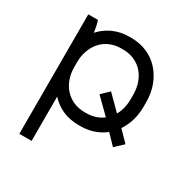

<svg xmlns="http://www.w3.org/2000/svg" viewBox="-166 -664 970 1002"><g transform="rotate(30 319.0 -163.0)"><path d="M85 200H159V-67Q190 -32 233.5 -13Q277 6 331 6H340Q392 6 435.5 -12.5Q479 -31 510 -65Q541 -99 558.5 -145.5Q576 -192 576 -247V-273Q576 -329 558.5 -375Q541 -421 510 -455Q479 -489 435.5 -507.5Q392 -526 340 -526H331Q277 -526 233 -506Q189 -486 158 -451Q156 -468 152 -487.5Q148 -507 143 -520H85ZM324 -68Q287 -68 257 -81Q227 -94 205 -117.5Q183 -141 171 -174Q159 -207 159 -247V-273Q159 -312 171 -345Q183 -378 204.5 -402Q226 -426 256.5 -439Q287 -452 324 -452H333Q370 -452 400.5 -439Q431 -426 452.5 -402.5Q474 -379 486 -346Q498 -313 498 -273V-247Q498 -207 486 -174Q474 -141 452.5 -117.5Q431 -94 400.5 -81Q370 -68 333 -68ZM344 -188 458 -76V-72L543 16L592 -30L495 -129V-125L389 -231Z"/></g></svg>

Font: Fixel Variable
Style: Regular
Weight: 100
Width: 3
Designer: AlfaBravo + MacPaw
Foundry: Kyrylo Tkachov, Marchela Mozhyna, Serhii Makarenko, Maria Weinstein, Zakhar Kryvoshyya
Version: Version 1.211